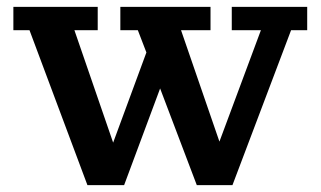

<svg xmlns="http://www.w3.org/2000/svg" viewBox="-20 -538 935 560"><path d="M235 2 66 -450H19V-518H265V-450H197L310 -122L407 -385L382 -450H331V-518H594V-450H508L620 -125L741 -450H656V-518H876V-450H829L658 2H554L447 -280L342 2Z"/></svg>

Font: Montagu Slab 16pt Medium
Style: Regular
Weight: 500
Designer: Florian Karsten
Foundry: Florian Karsten
Version: Version 1.000; ttfautohint (v1.8.3)